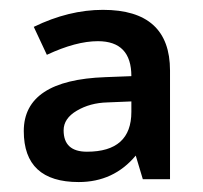

<svg xmlns="http://www.w3.org/2000/svg" viewBox="-20 -742 408 386"><path d="M154.8 -437Q244.1 -437 244.1 -517.1V-538.1L195.8 -536.1Q161.1 -535.2 134.5 -519.5Q107.9 -503.9 107.9 -480Q107.9 -437 154.8 -437ZM138.2 -376Q27.8 -376 27.8 -478.5Q27.8 -581.1 191.9 -586.9L244.1 -588.9Q244.1 -659.2 176.8 -659.2Q132.8 -659.2 74.2 -631.8L47.9 -688Q118.2 -722.2 187 -722.2Q321.8 -722.2 321.8 -600.1V-381.8H267.1L252.9 -429.2Q208.5 -376 138.2 -376Z"/></svg>

Font: OpenSans-Semibold
Style: Regular
Weight: 600
Foundry: Ascender Corporation
Version: Version 1.10